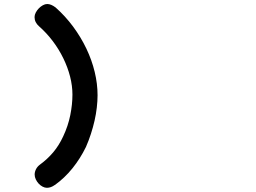

<svg xmlns="http://www.w3.org/2000/svg" viewBox="-20 -771 1244 933"><path d="M169.9 -643.1Q147.9 -662.1 147.9 -688Q147.9 -698.7 153.8 -710Q159.7 -721.2 168.7 -730.5Q177.7 -739.7 188.5 -745.6Q199.2 -751.5 209.5 -751.5Q228 -751.5 250 -734.9Q297.9 -692.4 335.7 -641.1Q373.5 -589.8 399.9 -534.4Q426.3 -479 440.2 -421.4Q454.1 -363.8 454.1 -308.1Q454.1 -279.8 450.4 -248.3Q446.8 -216.8 439.5 -184.6Q432.1 -152.3 421.6 -119.9Q411.1 -87.4 397.5 -56.6Q370.1 -0.5 332 46.9Q293.9 94.2 246.1 128.4V127.9Q227.5 141.6 208 141.6Q197.8 141.6 187 136Q176.3 130.4 167.7 121.1Q159.2 111.8 153.8 100.3Q148.4 88.9 148.4 77.1Q148.4 64.5 154.8 51.5Q161.1 38.6 174.3 28.8Q210.4 2.4 238.5 -30.8Q266.6 -64 287.1 -108.4Q311 -159.2 321.5 -211.4Q332 -263.7 332 -311.5Q332 -354 320.6 -398.9Q309.1 -443.8 287.8 -487.5Q266.6 -531.2 236.6 -571Q206.5 -610.8 169.9 -643.1Z"/></svg>

Font: Erica Type
Style: Bold Italic
Weight: 700
Monospace: yes
Designer: Peter Wiegel
Foundry: Peter Wiegel
Version: Version 1.000 2010 initial release